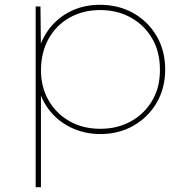

<svg xmlns="http://www.w3.org/2000/svg" viewBox="-20 -552 786 802"><path d="M129 230V-525H149L151 -346L141 -343Q160 -404 197.5 -446Q235 -488 286 -510Q337 -532 397 -532Q476 -532 537.5 -497Q599 -462 634.5 -401Q670 -340 670 -262Q670 -184 634.5 -123Q599 -62 537.5 -27Q476 8 399 8Q340 8 288 -14Q236 -36 198.5 -77Q161 -118 143 -175L151 -173V230ZM399 -14Q471 -14 527.5 -45.5Q584 -77 616.5 -133Q649 -189 648 -262Q648 -335 616 -390.5Q584 -446 527.5 -478Q471 -510 398 -510Q327 -510 271 -478.5Q215 -447 183.5 -391Q152 -335 151 -260Q151 -189 182.5 -133.5Q214 -78 270 -46Q326 -14 399 -14Z"/></svg>

Font: Lexend Exa Thin
Style: Regular
Weight: 250
Designer: Bonnie Shaver-Troup, Thomas Jockin
Foundry: Lexend
Version: Version 1.007